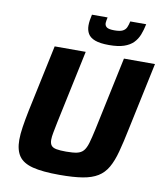

<svg xmlns="http://www.w3.org/2000/svg" viewBox="-96 -976 917 1063"><g transform="rotate(10 362.5 -444.5)"><path d="M310.9 8Q214.8 8 159.7 -6.2Q104.6 -20.4 81.4 -54Q58.2 -87.6 58.2 -145Q58.2 -176.3 64.5 -217.7Q70.8 -259.2 81.2 -310.3L161.4 -688H335.9L248.4 -275.2Q241.4 -240 236.8 -216.2Q232.2 -192.4 232.2 -176Q232.2 -154.9 241 -143.8Q249.7 -132.7 270 -129Q290.2 -125.2 324.5 -125.2Q363.2 -125.2 385.8 -130.2Q408.4 -135.2 421.6 -150.4Q434.8 -165.7 443.7 -195.7Q452.5 -225.7 463.2 -275.2L550.8 -688H725.3L645.2 -310.3Q629.3 -232.6 614.5 -177.5Q599.8 -122.3 579 -86.2Q558.2 -50 525 -29.5Q491.8 -9 440.3 -0.5Q388.8 8 310.9 8ZM455.9 -747.5Q405.7 -747.5 377.3 -758.1Q348.8 -768.8 337.2 -788.6Q325.6 -808.4 325.6 -834.7Q325.6 -849.3 327.9 -864.4Q330.2 -879.5 334.2 -896.7H422Q420.4 -887.8 418.7 -879.6Q416.9 -871.3 416.9 -864.6Q416.9 -849.6 428.1 -841.2Q439.4 -832.8 471.2 -832.8Q502.8 -832.8 518 -840.7Q533.1 -848.6 539.3 -863Q545.5 -877.4 549.6 -896.7H639.1Q632.5 -864.2 621.9 -836.8Q611.2 -809.4 591.6 -789.4Q571.9 -769.5 539.3 -758.5Q506.8 -747.5 455.9 -747.5Z"/></g></svg>

Font: Saira Thin
Style: Italic
Weight: 100
Italic angle: -12°
Designer: Hector Gatti with collaboration of the Omnibus-Type team
Foundry: Omnibus-Type
Version: Version 1.101